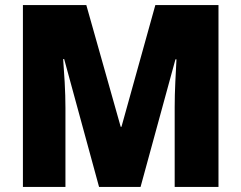

<svg xmlns="http://www.w3.org/2000/svg" viewBox="-20 -734 948 754"><path d="M369 0 232 -502H228Q231 -465 234 -411.5Q237 -358 237 -310V0H70V-714H319L454 -236H457L590 -714H838V0H666V-313Q666 -359 668.5 -412Q671 -465 673 -501H669L532 0Z"/></svg>

Font: Noto Sans Malayalam SemiCondensed Black
Style: Regular
Weight: 900
Width: 4
Designer: Jelle Bosma - Monotype Design Team
Foundry: Monotype Imaging Inc.
Version: Version 2.104; ttfautohint (v1.8.4.7-5d5b)